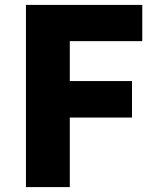

<svg xmlns="http://www.w3.org/2000/svg" viewBox="-20 -764 644 784"><path d="M86 -744H561V-596H265V-433H519V-284H265V0H86Z"/></svg>

Font: KaiGen Gothic SC Heavy
Style: Bold
Weight: 900
Designer: Ryoko NISHIZUKA Ë•øÂ°öÊ∂ºÂ≠ê (kana & ideographs); Paul D. Hunt (Latin, Greek & Cyrillic); Wenlong ZHANG Âº†ÊñáÈæô (bopom
Version: Version 1.001 October 10, 2014